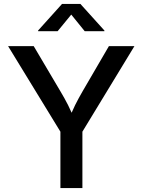

<svg xmlns="http://www.w3.org/2000/svg" viewBox="-20 -964 730 984"><path d="M289.6 0V-289.1L21.5 -727.5H152.8L289.6 -496.1Q311.5 -459.5 329.1 -424.8Q346.7 -390.1 364.7 -342.3H329.6Q347.7 -390.6 365.2 -425.8Q382.8 -460.9 403.3 -496.1L538.1 -727.5H668.9L402.3 -289.1V0ZM275.4 -804.2H175.3V-807.6L297.9 -943.8H392.1L515.1 -807.6V-804.2H414.1L345.2 -889.2Z"/></svg>

Font: V-Inter
Style: Medium-500
Weight: 500
Designer: Rasmus Andersson
Foundry: rsms
Version: Version 4.000;git-4146feb